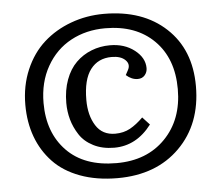

<svg xmlns="http://www.w3.org/2000/svg" viewBox="-49 -711 894 778"><g transform="rotate(-5 397.5 -322.0)"><path d="M747.1 -332Q747.1 -177.7 651.9 -82.8Q556.6 12.2 398.9 12.2Q313.5 12.2 246.6 -12.7Q179.7 -37.6 137.5 -82.3Q95.2 -127 73.5 -186Q51.8 -245.1 51.8 -315.9Q51.8 -393.6 79.6 -458.5Q107.4 -523.4 155 -566.2Q202.6 -608.9 266.1 -632.3Q329.6 -655.8 400.9 -655.8Q558.6 -655.8 652.8 -568.1Q747.1 -480.5 747.1 -332ZM672.9 -326.2Q672.9 -451.2 599.4 -524.2Q525.9 -597.2 400.9 -597.2Q323.2 -597.2 261.2 -563.7Q199.2 -530.3 162.6 -465.8Q126 -401.4 126 -316.9Q126 -196.3 197.3 -122.6Q268.6 -48.8 399.9 -48.8Q523.4 -48.8 598.1 -125.5Q672.9 -202.1 672.9 -326.2ZM478 -419.9Q490.7 -442.9 472.4 -460.9Q454.1 -479 417 -479Q361.8 -479 330.8 -438.2Q299.8 -397.5 299.8 -314Q299.8 -251.5 326.2 -209.7Q352.5 -168 404.8 -168Q439 -168 465.6 -182.6Q492.2 -197.3 519 -224.1L547.9 -192.9Q486.3 -111.8 396 -111.8Q347.7 -111.8 311.3 -130.4Q274.9 -148.9 255.4 -179.2Q235.8 -209.5 226.8 -241.9Q217.8 -274.4 217.8 -309.1Q217.8 -361.3 233.4 -403.6Q249 -445.8 276.1 -472.4Q303.2 -499 338.6 -512.9Q374 -526.9 414.1 -526.9Q473.1 -526.9 513.7 -495.4Q554.2 -463.9 554.2 -421.9Q554.2 -405.3 543.7 -393.1Q533.2 -380.9 515.1 -380.9Q490.2 -380.9 467.8 -400.9Z"/></g></svg>

Font: Literata Book SemiBold
Style: Italic
Weight: 600
Italic angle: -3°
Designer: Latin by Veronika Burian and Jose Scaglione. Greek by Irene Vlachou. Cyrillic by Vera Evstafieva
Foundry: TypeTogether
Version: Version 1.003;PS 001.003;hotconv 1.0.88;makeotf.lib2.5.64775